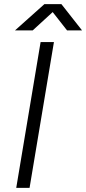

<svg xmlns="http://www.w3.org/2000/svg" viewBox="-20 -902 414 922"><path d="M58 0 175 -700H239L122 0ZM52 -756 193 -882H275L374 -756H302L233 -844L137 -756Z"/></svg>

Font: Figtree Light
Style: Italic
Weight: 300
Italic angle: -9.5°
Foundry: Erik Kennedy
Version: Version 2.001; ttfautohint (v1.8.4.7-5d5b);gftools[0.9.27]